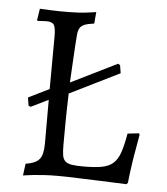

<svg xmlns="http://www.w3.org/2000/svg" viewBox="-49 -690 649 745"><g transform="rotate(5 275.5 -318.0)"><path d="M202 0Q173 0 149 1.5Q125 3 107 5Q86 8 68 10L74 -36Q113 -42 127.5 -59.5Q142 -77 142 -120V-291L75 -258L66 -261L61 -293L142 -333L143 -540Q143 -572 136 -583Q129 -594 106 -594Q101 -594 95 -593.5Q89 -593 84 -593Q78 -592 72 -592L70 -596L77 -640Q99 -639 119 -638Q136 -637 155.5 -637Q175 -637 189 -637Q205 -637 224 -638Q243 -639 259 -641Q277 -643 296 -646L292 -601Q267 -598 254 -592.5Q241 -587 235.5 -576.5Q230 -566 229 -549.5Q228 -533 226 -508Q224 -475 222 -438.5Q220 -402 218 -365L398 -454L406 -449L411 -418L217 -322Q215 -264 214.5 -212Q214 -160 214 -122Q214 -96 216.5 -81Q219 -66 228 -58Q237 -50 254 -47.5Q271 -45 299 -45Q342 -45 369.5 -50Q397 -55 414 -70Q431 -85 440.5 -113Q450 -141 458 -187L502 -192L505 -187Q500 -160 495 -129Q490 -103 485 -68.5Q480 -34 476 3L471 9Q420 7 372 5Q331 4 284 2Q237 0 202 0Z"/></g></svg>

Font: Alegreya
Style: Regular
Weight: 400
Designer: Juan Pablo del Peral
Foundry: Juan Pablo del Peral
Version: Version 1.003